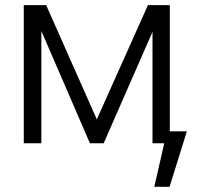

<svg xmlns="http://www.w3.org/2000/svg" viewBox="-20 -550 779 737"><path d="M547.9 -530.3H631.8V-45.9H697.3L630.9 167H572.3L610.4 0H565.4V-427.7L377.9 0H325.2L138.7 -431.2V0H71.3V-530.3H157.2L351.6 -91.8Z"/></svg>

Font: Pretendard GOV Light
Style: Regular
Weight: 300
Designer: Base glyphs from Inter by Rasmus Andersson; Hangeul glyphs from Noto Sans CJK(Source Han Sans) by Jang Soo-young and Kan
Foundry: Kil Hyung-jin
Version: Version 1.309